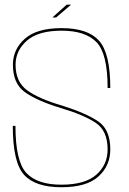

<svg xmlns="http://www.w3.org/2000/svg" viewBox="-20 -801 557 826"><path d="M205.5 -726H221.5L286 -781H267ZM244 4.5Q353 4.5 403.8 -42Q454.5 -88.5 454.5 -158Q454.5 -244 402 -279.2Q349.5 -314.5 246.5 -347Q149.5 -375 98.2 -411.5Q47 -448 47 -522.5Q47 -583.5 95.8 -626.2Q144.5 -669 245 -669Q347 -669 395 -619.8Q443 -570.5 443 -422.5H454.5Q454.5 -572 406 -626Q357.5 -680 245 -680Q138 -680 86.8 -634.2Q35.5 -588.5 35.5 -522.5Q35.5 -441.5 87.2 -404.5Q139 -367.5 240.5 -336.5Q339 -307.5 391 -273.2Q443 -239 443 -158Q443 -92.5 394.5 -49.5Q346 -6.5 244 -6.5Q141 -6.5 93.8 -56.5Q46.5 -106.5 46.5 -259.5H35Q35 -102.5 83.5 -49Q132 4.5 244 4.5Z"/></svg>

Font: Anybody UltraCondensed Thin Thin
Style: Regular
Weight: 250
Version: Version 1.111